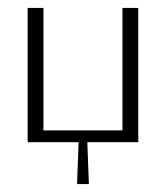

<svg xmlns="http://www.w3.org/2000/svg" viewBox="-20 -360 420 486"><path d="M330 -340V0H201L205 106H175L179 0H50V-340H90V-30H290V-340Z"/></svg>

Font: Glametrix
Style: Light
Weight: 300
Designer: gluk
Foundry: gluk
Version: Version 0.40